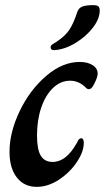

<svg xmlns="http://www.w3.org/2000/svg" viewBox="-20 -717 408 747"><path d="M17 -126Q17 -202 56.5 -284.5Q96 -367 159.5 -421.5Q223 -476 290 -476Q321 -476 340.5 -463.5Q360 -451 360 -430Q360 -415 343 -384Q335 -370 326 -370Q319 -370 314 -376Q287 -403 253 -403Q216 -403 186.5 -375Q157 -347 140.5 -298.5Q124 -250 124 -190Q124 -136 138.5 -111.5Q153 -87 185 -87Q238 -87 279 -161Q284 -172 287.5 -175.5Q291 -179 296 -179Q306 -179 306 -161Q306 -127 279 -86.5Q252 -46 209.5 -18Q167 10 123 10Q74 10 45.5 -26.5Q17 -63 17 -126ZM190 -522Q177 -522 177 -533Q177 -538 180.5 -541.5Q184 -545 190.5 -548.5Q197 -552 205 -558Q233 -577 249 -600Q265 -623 281 -671Q286 -686 300.5 -691.5Q315 -697 342 -697Q357 -697 362.5 -692.5Q368 -688 368 -676Q368 -644 341.5 -609.5Q315 -575 274 -550Q233 -525 193 -522Z"/></svg>

Font: Charm
Style: Bold
Weight: 700
Designer: Katatrad Aksorn Co.,Ltd.
Foundry: Cadson Demak Co.,Ltd.
Version: Version 1.001